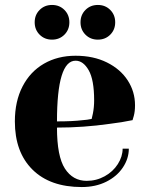

<svg xmlns="http://www.w3.org/2000/svg" viewBox="-20 -740 600 775"><path d="M120 -650Q120 -680 140 -700Q160 -720 190 -720Q220 -720 240 -700Q260 -680 260 -650Q260 -620 240 -600Q220 -580 190 -580Q160 -580 140 -600Q120 -620 120 -650ZM305 -650Q305 -680 325 -700Q345 -720 375 -720Q405 -720 425 -700Q445 -680 445 -650Q445 -620 425 -600Q405 -580 375 -580Q345 -580 325 -600Q305 -620 305 -650ZM40 -250Q40 -331 71 -391Q102 -451 157.5 -483Q213 -515 285 -515Q357 -515 411.5 -488Q466 -461 495.5 -415.5Q525 -370 525 -315Q525 -290 520 -272L515 -255Q472 -246 422 -240Q317 -225 210 -225Q210 -109 242 -59.5Q274 -10 330 -10Q369 -10 402.5 -28.5Q436 -47 455.5 -77.5Q475 -108 475 -140H500Q500 -100 476 -64Q452 -28 409 -6.5Q366 15 310 15Q182 15 111 -55.5Q40 -126 40 -250ZM314 -255Q331 -256 350 -260Q351 -265 355 -282Q360 -307 360 -335Q360 -418 338 -456.5Q316 -495 285 -495Q210 -495 210 -250Q274 -250 314 -255Z"/></svg>

Font: Yeseva One
Style: Regular
Weight: 400
Designer: Jovanny Lemonad
Foundry: Jovanny Lemonad
Version: Version 2.000